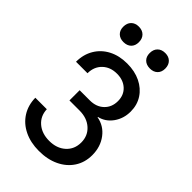

<svg xmlns="http://www.w3.org/2000/svg" viewBox="-279 -1047 1158 1158"><g transform="rotate(45 300.0 -468.5)"><path d="M291 10Q220 10 165.5 -16.5Q111 -43 80.5 -91Q50 -139 49 -202H147Q149 -146 189 -111.5Q229 -77 292 -77Q356 -77 396 -113Q436 -149 436 -207Q436 -264 396 -300Q356 -336 292 -336H206V-423H293Q348 -423 382 -455.5Q416 -488 416 -540Q416 -591 382.5 -622Q349 -653 295 -653Q238 -653 202.5 -618.5Q167 -584 167 -529H69Q69 -591 97.5 -639Q126 -687 177 -713.5Q228 -740 295 -740Q360 -740 409.5 -716Q459 -692 487 -649Q515 -606 515 -550Q515 -490 482.5 -444.5Q450 -399 398 -387V-384Q460 -373 498.5 -322Q537 -271 537 -200Q537 -138 506 -90.5Q475 -43 419.5 -16.5Q364 10 291 10ZM413 -815Q382 -815 364 -832.5Q346 -850 346 -880Q346 -911 364 -929Q382 -947 413 -947Q443 -947 461 -929Q479 -911 479 -880Q479 -850 461 -832.5Q443 -815 413 -815ZM187 -815Q157 -815 139 -832.5Q121 -850 121 -880Q121 -911 139 -929Q157 -947 187 -947Q218 -947 236 -929Q254 -911 254 -880Q254 -850 236 -832.5Q218 -815 187 -815Z"/></g></svg>

Font: JetBrainsMono NFM Medium
Style: Regular
Weight: 500
Monospace: yes
Designer: Philipp Nurullin, Konstantin Bulenkov
Foundry: JetBrains
Version: Version 2.304; ttfautohint (v1.8.4.7-5d5b);Nerd Fonts 3.3.0